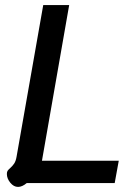

<svg xmlns="http://www.w3.org/2000/svg" viewBox="-20 -720 547 755"><path d="M7 -36Q7 -44 10 -48.5Q13 -53 20 -59Q29 -67 35.5 -76.5Q42 -86 45 -103L150 -700H252L145 -88H447L431 0H85Q67 15 51 15Q34 15 20.5 -1.5Q7 -18 7 -36Z"/></svg>

Font: Niramit Medium
Style: Italic
Weight: 500
Italic angle: -10°
Designer: Katatrad Aksorn Co.,Ltd.
Foundry: Cadson Demak Co.,Ltd.
Version: Version 1.000; ttfautohint (v1.6)